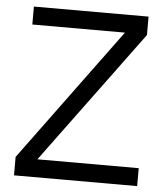

<svg xmlns="http://www.w3.org/2000/svg" viewBox="-51 -744 682 789"><g transform="rotate(5 290.0 -349.0)"><path d="M544 -74V0H36V-76L439 -624H57V-698H530V-622L126 -74Z"/></g></svg>

Font: IBM Plex Sans
Style: Regular
Weight: 400
Designer: Mike Abbink, Paul van der Laan, Pieter van Rosmalen
Foundry: Bold Monday
Version: Version 3.201